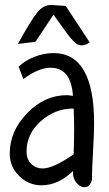

<svg xmlns="http://www.w3.org/2000/svg" viewBox="-20 -743 441 780"><path d="M75.2 -421.9 55.7 -471.7Q81.1 -497.1 120.1 -512.2Q159.2 -527.3 197.3 -527.3Q362.3 -527.3 362.3 -242.2Q362.3 -203.1 357.9 -127Q353.5 -50.8 353.5 -12.7Q345.7 17.6 323.2 17.6Q305.7 17.6 291 0Q276.4 -17.6 276.4 -39.1Q276.4 -45.9 277.3 -48.8Q216.8 9.8 148.4 9.8Q96.7 9.8 58.1 -27.8Q19.5 -65.4 19.5 -119.1Q19.5 -210 90.3 -283.2Q161.1 -356.4 251 -356.4Q254.9 -356.4 258.8 -356Q262.7 -355.5 268.1 -354.5Q273.4 -353.5 276.4 -353.5Q268.6 -467.8 185.5 -467.8Q136.7 -467.8 75.2 -421.9ZM279.3 -116.2Q281.2 -184.6 281.2 -219.7Q281.2 -249 279.3 -301.8H271.5Q202.1 -300.8 145 -250Q87.9 -199.2 87.9 -127Q87.9 -95.7 106.9 -77.1Q126 -58.6 153.3 -58.6Q196.3 -58.6 279.3 -116.2ZM191.4 -722.7 247.1 -718.8 344.7 -570.3 335.9 -565.4Q310.5 -552.7 292 -564.5Q273.4 -576.2 239.3 -625L197.3 -683.6L124 -573.2L52.7 -564.5Q107.4 -664.1 132.8 -694.3Q158.2 -724.6 191.4 -722.7Z"/></svg>

Font: Neucha
Style: Regular
Weight: 400
Designer: Jovanny Lemonad
Foundry: Jovanny Lemonad
Version: Version 001.001